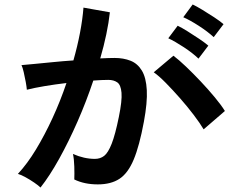

<svg xmlns="http://www.w3.org/2000/svg" viewBox="-20 -812 1040 858"><path d="M161 26Q152 17 133 4Q114 -9 94 -20Q74 -31 60 -35Q102 -80 141 -144.5Q180 -209 215 -285Q250 -361 277 -441Q226 -435 178.5 -427Q131 -419 100 -411Q99 -424 95 -446Q91 -468 86 -489.5Q81 -511 76 -521Q99 -523 136 -526.5Q173 -530 218 -534.5Q263 -539 308 -542Q326 -605 337.5 -665.5Q349 -726 353 -778L471 -757Q466 -711 455 -658.5Q444 -606 428 -551Q448 -552 464 -552.5Q480 -553 492 -553Q532 -553 563.5 -540.5Q595 -528 614 -496.5Q633 -465 636 -409.5Q639 -354 623 -268Q603 -160 577.5 -99Q552 -38 514 -13Q476 12 417 12Q357 12 312 -10Q313 -34 312 -68Q311 -102 306 -124Q356 -102 404 -102Q428 -102 445.5 -115.5Q463 -129 479 -169.5Q495 -210 511 -289Q526 -362 523 -397.5Q520 -433 504 -444Q488 -455 464 -455Q436 -455 397 -452Q366 -359 326.5 -269Q287 -179 244.5 -102.5Q202 -26 161 26ZM890 -234Q874 -261 846 -298Q818 -335 785 -372.5Q752 -410 721 -441.5Q690 -473 667 -489L755 -563Q779 -545 811 -514.5Q843 -484 877 -448Q911 -412 940 -377Q969 -342 985 -316ZM935 -646Q908 -671 868.5 -696.5Q829 -722 799 -735L841 -792Q858 -784 884.5 -768Q911 -752 937.5 -734.5Q964 -717 979 -704ZM867 -550Q841 -575 801.5 -601Q762 -627 732 -641L774 -697Q791 -689 817.5 -672.5Q844 -656 870 -638.5Q896 -621 911 -608Z"/></svg>

Font: Zen Kaku Gothic New
Style: Bold
Weight: 700
Designer: Yoshimichi Ohira
Foundry: Positype
Version: Version 1.002